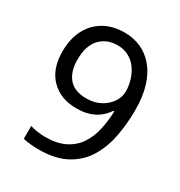

<svg xmlns="http://www.w3.org/2000/svg" viewBox="-173 -845 917 976"><g transform="rotate(30 286.0 -357.0)"><path d="M192 10Q172 10 145.5 7.5Q119 5 102 0V-75Q120 -69 144 -65.5Q168 -62 190 -62Q260 -62 305.5 -85Q351 -108 378 -147.5Q405 -187 417 -239.5Q429 -292 431 -350H425Q410 -327 387 -308Q364 -289 331.5 -278Q299 -267 255 -267Q163 -267 106.5 -323.5Q50 -380 50 -483Q50 -558 78.5 -612Q107 -666 158 -695Q209 -724 278 -724Q329 -724 373 -704.5Q417 -685 450 -646Q483 -607 501.5 -548Q520 -489 520 -409Q520 -332 506.5 -257.5Q493 -183 457.5 -122.5Q422 -62 357.5 -26Q293 10 192 10ZM274 -336Q322 -336 357 -355.5Q392 -375 411.5 -405Q431 -435 431 -467Q431 -499 421.5 -531.5Q412 -564 393 -591Q374 -618 345 -634Q316 -650 278 -650Q216 -650 176.5 -609Q137 -568 137 -484Q137 -415 170.5 -375.5Q204 -336 274 -336Z"/></g></svg>

Font: Noto Sans Symbols
Style: Regular
Weight: 400
Designer: Monotype Design Team
Foundry: Monotype Imaging Inc.
Version: Version 2.002